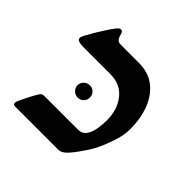

<svg xmlns="http://www.w3.org/2000/svg" viewBox="-142 -655 783 783"><g transform="rotate(45 249.5 -264.0)"><path d="M45.4 0Q39.1 0 37.1 -3.9Q35.2 -7.8 35.2 -10.7Q35.2 -14.2 39.6 -25.4Q50.3 -48.8 63 -72.8Q75.7 -96.7 81.5 -105Q86.4 -111.8 91.1 -113.3Q95.7 -114.7 102.1 -114.7H293.9Q317.9 -114.7 330.1 -131.1Q342.3 -147.5 346.9 -172.9Q351.6 -198.2 351.6 -224.6Q351.6 -285.6 319.3 -326.9Q287.1 -368.2 227.5 -368.2H71.3Q56.2 -368.2 45.7 -371.6Q35.2 -375 35.2 -384.8Q35.2 -391.1 43 -405.3Q53.2 -424.3 66.4 -446.3Q79.6 -468.3 92.5 -487.8Q105.5 -507.3 114.7 -518.1Q122.6 -527.8 129.4 -527.8Q140.1 -527.8 143.1 -515.1Q147 -498.5 153.3 -490.7Q159.7 -482.9 174.3 -482.9H278.3Q333.5 -482.9 370.4 -453.9Q407.2 -424.8 425.8 -376Q444.3 -327.1 444.3 -267.1Q444.3 -245.1 439.9 -224.9Q435.5 -204.6 428.7 -185.5Q409.2 -127.4 386 -91.3Q362.8 -55.2 341.3 -29.3Q317.9 0 295.9 0ZM201.7 -206.1Q187 -206.1 176.3 -216.6Q165.5 -227.1 165.5 -241.2Q165.5 -256.3 176.3 -266.6Q187 -276.9 201.7 -276.9Q216.8 -276.9 226.8 -266.6Q236.8 -256.3 236.8 -241.2Q236.8 -227.1 226.8 -216.6Q216.8 -206.1 201.7 -206.1Z"/></g></svg>

Font: David Libre Medium
Style: Regular
Weight: 500
Designer: Ismar David, J. Victor Gaultney, Annie Olsen and Meir Sadan
Foundry: Monotype Imaging Inc. & SIL International
Version: Version 1.100; ttfautohint (v1.8.4.7-5d5b)